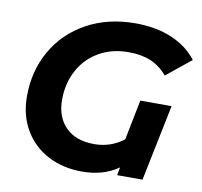

<svg xmlns="http://www.w3.org/2000/svg" viewBox="-80 -798 943 895"><g transform="rotate(10 391.5 -350.0)"><path d="M575 -361H723L649 0H529L536 -38Q466 12 364 12Q274 12 203 -25Q132 -62 91.5 -130.5Q51 -199 51 -290Q51 -410 106 -506Q161 -602 261 -657Q361 -712 491 -712Q588 -712 663 -680.5Q738 -649 783 -590L667 -496Q632 -537 587.5 -555.5Q543 -574 483 -574Q403 -574 342 -538.5Q281 -503 248 -441Q215 -379 215 -302Q215 -220 263 -172Q311 -124 398 -124Q476 -124 537 -171Z"/></g></svg>

Font: Montserrat Alternates
Style: Bold Italic
Weight: 700
Italic angle: -11.3°
Designer: Julieta Ulanovsky
Foundry: Julieta Ulanovsky
Version: Version 7.200